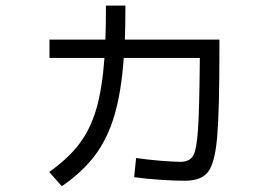

<svg xmlns="http://www.w3.org/2000/svg" viewBox="-20 -641 978 684"><path d="M458 -9.8 464.8 -78.1Q499.5 -72.8 548.6 -68.6Q597.7 -64.5 623 -64.5Q654.8 -64.5 667.7 -85.9Q680.7 -107.4 685.5 -180.7Q690.4 -253.9 691.9 -434.6H420.9Q412.1 -312.5 387.5 -229.5Q362.8 -146.5 318.1 -87.2Q273.4 -27.8 200.2 22.5L155.3 -28.3Q222.2 -75.7 261.7 -127.4Q301.3 -179.2 322.8 -251.7Q344.2 -324.2 352.1 -434.6H156.2V-500H355.5Q357.4 -549.3 357.4 -621.1H426.8Q426.8 -550.3 424.8 -500H761.7V-466.8Q761.7 -246.6 753.7 -153.3Q745.6 -60.1 721.2 -28.6Q696.8 2.9 638.7 2.9Q603 2.9 551 -0.5Q499 -3.9 458 -9.8Z"/></svg>

Font: Pretendard JP
Style: Regular
Weight: 400
Designer: Base glyphs from Inter by Rasmus Andersson; Hangeul glyphs from Noto Sans CJK(Source Han Sans) by Jang Soo-young and Kan
Foundry: Kil Hyung-jin
Version: Version 1.309